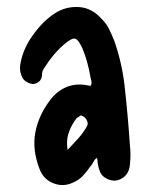

<svg xmlns="http://www.w3.org/2000/svg" viewBox="-20 -535 436 557"><path d="M261 -77Q254 -72 250.5 -64.5Q247 -57 242 -52Q232 -37 220 -24.5Q208 -12 191 -5Q163 8 134.5 -3.5Q106 -15 95 -44Q73 -100 82.5 -151Q92 -202 128 -248Q148 -273 175.5 -283.5Q203 -294 236 -287Q238 -287 239.5 -286.5Q241 -286 243 -286Q247 -294 245 -300.5Q243 -307 242 -314Q238 -336 232.5 -356Q227 -376 219 -395Q207 -421 197.5 -423Q188 -425 167 -407Q134 -379 110 -340Q102 -330 102 -320Q102 -298 81 -292Q74 -290 64 -294Q54 -298 48 -305Q35 -325 39 -349Q43 -372 52 -392.5Q61 -413 74 -431Q88 -451 104 -467.5Q120 -484 140 -497Q172 -517 209.5 -514.5Q247 -512 276 -479Q289 -466 296.5 -450.5Q304 -435 311 -418Q322 -387 329.5 -355Q337 -323 341 -290Q346 -245 350 -201Q354 -157 357 -112Q360 -86 357 -59Q355 -29 332 -16.5Q309 -4 284 -20Q274 -27 270 -37Q266 -47 264 -58Q263 -63 263 -67.5Q263 -72 261 -77ZM176 -100Q192 -117 207 -133.5Q222 -150 233 -170Q236 -176 232.5 -184.5Q229 -193 222 -197Q215 -202 211.5 -198.5Q208 -195 203 -193Q202 -191 200 -189Q198 -187 197 -185Q184 -166 178 -145.5Q172 -125 176 -100Z"/></svg>

Font: Delicious Handrawn
Style: Regular
Weight: 400
Designer: Agung Rohmat
Foundry: Agung Rohmat
Version: Version 1.002; ttfautohint (v1.8.4.7-5d5b);gftools[0.9.27]